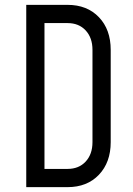

<svg xmlns="http://www.w3.org/2000/svg" viewBox="-20 -770 548 790"><path d="M88 0V-750H258Q338.5 -750 387 -699.2Q435.5 -648.5 435.5 -565V-185Q435.5 -102 387 -51Q338.5 0 258 0ZM163 -75H258Q304.5 -75 332.5 -105.2Q360.5 -135.5 360.5 -185V-565Q360.5 -614.5 332.5 -644.8Q304.5 -675 258 -675H163Z"/></svg>

Font: Mohave
Style: Regular
Weight: 400
Designer: Gumpita Rahayu
Foundry: Tokotype
Version: Version 2.003; ttfautohint (v1.8.3)